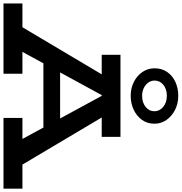

<svg xmlns="http://www.w3.org/2000/svg" viewBox="10 -1076 1065 1126"><g transform="rotate(90 543.0 -512.5)"><path d="M84 -18 444 -624H640L1000 -18H845L515 -625H564L233 -18ZM0 0V-111H412V0ZM316 -234 340 -332H739L762 -234ZM671 0V-111H1086V0ZM301 -576V-686H782V-576ZM541 -746Q497 -746 460 -764.5Q423 -783 401.5 -815Q380 -847 380 -886Q380 -928 401.5 -959.5Q423 -991 460 -1008Q497 -1025 541 -1025Q586 -1025 623 -1006.5Q660 -988 682.5 -956.5Q705 -925 705 -885Q705 -843 682.5 -812Q660 -781 623 -763.5Q586 -746 541 -746ZM541 -813Q581 -813 606.5 -833.5Q632 -854 632 -885Q632 -915 606.5 -936.5Q581 -958 541 -958Q502 -958 477 -937.5Q452 -917 452 -886Q452 -866 463.5 -849.5Q475 -833 495.5 -823Q516 -813 541 -813Z"/></g></svg>

Font: BioRhyme SemiExpanded
Style: Bold
Weight: 700
Width: 6
Designer: Aoife Mooney
Foundry: Aoife Mooney Type
Version: Version 1.600;gftools[0.9.33]